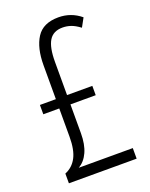

<svg xmlns="http://www.w3.org/2000/svg" viewBox="-137 -798 682 871"><g transform="rotate(-20 204.0 -362.0)"><path d="M254 -724Q315 -724 362 -685L339 -643Q315 -661 295.5 -667.5Q276 -674 256 -674Q211 -674 191 -641.5Q171 -609 171 -539V-379H293V-334H171V-195Q171 -141 154.5 -104.5Q138 -68 108 -51H369V0H42V-47Q79 -62 98 -98Q117 -134 117 -197V-334H40V-379H117V-542Q117 -626 148.5 -675Q180 -724 254 -724Z"/></g></svg>

Font: Noto Sans Sinhala ExtraCondensed Light
Style: Regular
Weight: 300
Width: 2
Designer: Jelle Bosma - Monotype Design Team
Foundry: Monotype Imaging Inc.
Version: Version 2.006; ttfautohint (v1.8.4.7-5d5b)